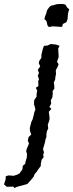

<svg xmlns="http://www.w3.org/2000/svg" viewBox="-97 -728 367 960"><path d="M163 -596 154 -594 147 -593 140 -602 138 -612 135 -623 129 -629 125 -632 127 -642 131 -653 135 -663 138 -676 144 -685 150 -693 157 -699 177 -704 186 -707 203 -708H218L230 -705L240 -689L249 -682L245 -668L243 -659L242 -648L241 -634L239 -627L235 -617L217 -608L214 -594H202L189 -595L173 -596ZM4 134 15 119 17 101 29 91 31 79 37 60 38 42 34 29 36 18 48 -10 42 -25 46 -43 59 -55 53 -74 52 -88 56 -104 60 -119 66 -131 72 -154 75 -168 80 -180 77 -194 73 -207 74 -227 86 -245V-258L89 -275L82 -289L95 -298L94 -322L98 -332L92 -350L98 -363L92 -379L104 -396L97 -412L99 -423L110 -439V-454L117 -483L123 -499L139 -500L157 -508L184 -505L201 -499L194 -485L196 -450V-442L188 -419L196 -407L191 -394L182 -377L183 -357L180 -344L179 -331L172 -315L174 -303L175 -285L166 -273L167 -261L165 -242L157 -226L159 -210L150 -193L160 -184L147 -169L150 -147L151 -134L148 -121L142 -105L144 -85L138 -73L135 -57V-42L131 -33L127 -13L118 17L123 34L119 45L121 58L111 71L107 92V102L94 119L87 130L76 143L71 156L55 175L44 187L40 192L22 197L15 199L-12 206L-24 212L-31 205L-63 206L-77 194L-69 169L-68 153L-54 149L-29 151L-13 146L1 139Z"/></svg>

Font: Winky Rough Light
Style: Italic
Weight: 300
Italic angle: -8.97852°
Designer: Simon Atzbach
Foundry: typofactur
Version: Version 1.206; ttfautohint (v1.8.4.7-5d5b)